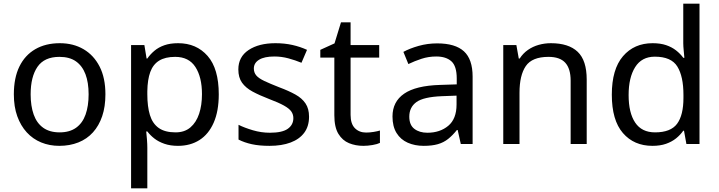

<svg xmlns="http://www.w3.org/2000/svg" viewBox="-20 -780 3894 1040"><path d="M551 -269Q551 -202 533.5 -150.5Q516 -99 483.5 -63Q451 -27 404.5 -8.5Q358 10 301 10Q248 10 203 -8.5Q158 -27 125 -63Q92 -99 73.5 -150.5Q55 -202 55 -269Q55 -358 85 -419.5Q115 -481 171 -513.5Q227 -546 304 -546Q377 -546 432.5 -513.5Q488 -481 519.5 -419.5Q551 -358 551 -269ZM146 -269Q146 -206 162.5 -159.5Q179 -113 214 -88Q249 -63 303 -63Q357 -63 392 -88Q427 -113 443.5 -159.5Q460 -206 460 -269Q460 -333 443 -378Q426 -423 391.5 -447.5Q357 -472 302 -472Q220 -472 183 -418Q146 -364 146 -269Z M945 -546Q1044 -546 1104.5 -477Q1165 -408 1165 -269Q1165 -178 1137.5 -115.5Q1110 -53 1060.5 -21.5Q1011 10 944 10Q903 10 871 -1Q839 -12 816.5 -29.5Q794 -47 778 -68H772Q774 -51 776 -25Q778 1 778 20V240H690V-536H762L774 -463H778Q794 -486 816.5 -505Q839 -524 870.5 -535Q902 -546 945 -546ZM929 -472Q875 -472 842 -451.5Q809 -431 794 -390Q779 -349 778 -286V-269Q778 -203 792 -157Q806 -111 839.5 -87Q873 -63 931 -63Q980 -63 1011.5 -90Q1043 -117 1058.5 -163.5Q1074 -210 1074 -270Q1074 -362 1038.5 -417Q1003 -472 929 -472Z M1654 -148Q1654 -96 1628 -61Q1602 -26 1554 -8Q1506 10 1440 10Q1384 10 1343.5 1Q1303 -8 1272 -24V-104Q1304 -88 1349.5 -74.5Q1395 -61 1442 -61Q1509 -61 1539 -82.5Q1569 -104 1569 -140Q1569 -160 1558 -176Q1547 -192 1518.5 -208Q1490 -224 1437 -244Q1385 -264 1348 -284Q1311 -304 1291 -332Q1271 -360 1271 -404Q1271 -472 1326.5 -509Q1382 -546 1472 -546Q1521 -546 1563.5 -536.5Q1606 -527 1643 -510L1613 -440Q1579 -454 1542 -464Q1505 -474 1466 -474Q1412 -474 1383.5 -456.5Q1355 -439 1355 -409Q1355 -387 1368 -371.5Q1381 -356 1411.5 -341.5Q1442 -327 1493 -307Q1544 -288 1580 -268Q1616 -248 1635 -219.5Q1654 -191 1654 -148Z M1963 -62Q1983 -62 2004 -65.5Q2025 -69 2038 -73V-6Q2024 1 1998 5.5Q1972 10 1948 10Q1906 10 1870.5 -4.5Q1835 -19 1813 -55Q1791 -91 1791 -156V-468H1715V-510L1792 -545L1827 -659H1879V-536H2034V-468H1879V-158Q1879 -109 1902.5 -85.5Q1926 -62 1963 -62Z M2348 -545Q2446 -545 2493 -502Q2540 -459 2540 -365V0H2476L2459 -76H2455Q2432 -47 2407.5 -27.5Q2383 -8 2351.5 1Q2320 10 2275 10Q2227 10 2188.5 -7Q2150 -24 2128 -59.5Q2106 -95 2106 -149Q2106 -229 2169 -272.5Q2232 -316 2363 -320L2454 -323V-355Q2454 -422 2425 -448Q2396 -474 2343 -474Q2301 -474 2263 -461.5Q2225 -449 2192 -433L2165 -499Q2200 -518 2248 -531.5Q2296 -545 2348 -545ZM2374 -259Q2274 -255 2235.5 -227Q2197 -199 2197 -148Q2197 -103 2224.5 -82Q2252 -61 2295 -61Q2363 -61 2408 -98.5Q2453 -136 2453 -214V-262Z M2964 -546Q3060 -546 3109 -499.5Q3158 -453 3158 -349V0H3071V-343Q3071 -408 3042 -440Q3013 -472 2951 -472Q2862 -472 2828 -422Q2794 -372 2794 -278V0H2706V-536H2777L2790 -463H2795Q2813 -491 2839.5 -509.5Q2866 -528 2898 -537Q2930 -546 2964 -546Z M3514 10Q3414 10 3354 -59.5Q3294 -129 3294 -267Q3294 -405 3354.5 -475.5Q3415 -546 3515 -546Q3557 -546 3588 -535.5Q3619 -525 3642 -507Q3665 -489 3681 -467H3687Q3686 -480 3683.5 -505.5Q3681 -531 3681 -546V-760H3769V0H3698L3685 -72H3681Q3665 -49 3642 -30.5Q3619 -12 3587.5 -1Q3556 10 3514 10ZM3528 -63Q3613 -63 3647.5 -109.5Q3682 -156 3682 -250V-266Q3682 -366 3649 -419.5Q3616 -473 3527 -473Q3456 -473 3420.5 -416.5Q3385 -360 3385 -265Q3385 -169 3420.5 -116Q3456 -63 3528 -63Z"/></svg>

Font: utelugu25
Style: Book
Weight: 400
Designer: Jelle Bosma - Monotype Design Team
Foundry: Monotype Imaging Inc.
Version: Version 2.003